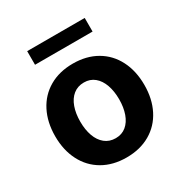

<svg xmlns="http://www.w3.org/2000/svg" viewBox="-167 -834 924 971"><g transform="rotate(-30 295.0 -348.5)"><path d="M34.7 -263.2Q34.7 -344.9 66.5 -406.9Q98.2 -468.9 157.1 -503.1Q216.1 -537.3 295.2 -537.3Q374.3 -537.3 433.2 -503.1Q492.1 -468.9 523.7 -406.9Q555.4 -344.9 555.4 -263.2Q555.4 -181.9 523.7 -120Q492.1 -58.1 433.2 -23.9Q374.3 10.3 295.2 10.3Q216.1 10.3 157.1 -23.9Q98.2 -58.1 66.5 -120Q34.7 -181.9 34.7 -263.2ZM408.6 -264Q408.6 -311.1 395.6 -347.9Q382.6 -384.7 357.3 -405.7Q332 -426.7 296 -426.7Q259.2 -426.7 233.5 -405.9Q207.7 -385.1 194.6 -348.2Q181.5 -311.3 181.5 -264Q181.5 -216.9 194.6 -180.2Q207.7 -143.6 233.5 -122.7Q259.2 -101.8 296 -101.8Q332 -101.8 357.3 -122.7Q382.6 -143.6 395.6 -180.3Q408.6 -217.1 408.6 -264ZM463.3 -627.7H127.3V-707.2H463.3Z"/></g></svg>

Font: Pretendard Variable
Style: Regular
Weight: 400
Designer: Base glyphs from Inter by Rasmus Andersson; Hangul glyphs from Noto Sans CJK(Source Han Sans) by Jang Soo-young and Kang
Foundry: Kil Hyung-jin
Version: Version 1.100;FEAKit 1.0